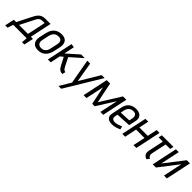

<svg xmlns="http://www.w3.org/2000/svg" viewBox="322 -1929 3555 3555"><g transform="rotate(45 2099.0 -151.5)"><path d="M471 -74 561 -500H419Q374 -500 342 -485Q310 -470 288.5 -446.5Q267 -423 252.5 -398Q238 -373 229 -355L86 -74H25L-14 112H47L84 0H436L426 112H487L527 -74ZM162 -74 310 -367Q319 -384 329.5 -396.5Q340 -409 352.5 -417.5Q365 -426 381.5 -430Q398 -434 418 -434H472L396 -74Z M960 -185 989 -316Q1008 -408 971.5 -460Q935 -512 847 -512Q787 -512 740.5 -489.5Q694 -467 663.5 -423.5Q633 -380 619 -316L590 -185Q579 -132 590 -88Q601 -44 637.5 -17Q674 10 737 10Q829 10 885.5 -44Q942 -98 960 -185ZM913 -318 883 -176Q876 -141 858.5 -114.5Q841 -88 814.5 -74Q788 -60 751 -60Q716 -60 694 -75Q672 -90 664 -116Q656 -142 663 -176L693 -318Q702 -359 720.5 -386.5Q739 -414 767 -428Q795 -442 833 -442Q870 -442 890.5 -427.5Q911 -413 916.5 -385.5Q922 -358 913 -318Z M1309 -132 1226 -297 1457 -501H1361L1128 -294L1171 -499L1100 -512L991 0H1066L1107 -197L1164 -243L1232 -112Q1246 -83 1262.5 -57.5Q1279 -32 1303.5 -16Q1328 0 1364 0H1371L1386 -65H1382Q1370 -65 1357.5 -71.5Q1345 -78 1333.5 -93Q1322 -108 1309 -132Z M1476 209H1549L1978 -500H1900L1665 -108L1599 -500H1523L1610 -14Z M2458 -500 2204 -93 2121 -500H2032L1926 0H2001L2077 -357L2152 0H2217L2441 -357L2365 0H2440L2546 -500Z M2615 -139 2626 -189 2915 -204 2945 -342Q2957 -398 2941 -435Q2925 -472 2888 -491Q2851 -510 2796 -510Q2742 -510 2698.5 -490.5Q2655 -471 2625.5 -433Q2596 -395 2584 -339L2542 -140Q2533 -99 2539.5 -70Q2546 -41 2564.5 -23Q2583 -5 2612 3.5Q2641 12 2678 12Q2719 12 2766 -0.5Q2813 -13 2855 -35L2839 -96Q2799 -78 2761.5 -66Q2724 -54 2690 -54Q2670 -54 2654 -59Q2638 -64 2627.5 -74.5Q2617 -85 2614 -101Q2611 -117 2615 -139ZM2869 -337 2855 -269 2641 -259 2655 -330Q2664 -366 2681 -391Q2698 -416 2725 -429.5Q2752 -443 2789 -444Q2822 -444 2842 -430Q2862 -416 2868.5 -391.5Q2875 -367 2869 -337Z M3299 -308H3080L3120 -500H3045L2939 0H3014L3064 -237H3284L3233 0H3308L3414 -500H3339Z M3584 -138 3646 -430H3764L3779 -500H3476L3461 -430H3572L3509 -133Q3503 -103 3504.5 -79Q3506 -55 3516 -37Q3526 -19 3544.5 -6Q3563 7 3590 15L3628 -39Q3607 -47 3595.5 -60Q3584 -73 3581.5 -92.5Q3579 -112 3584 -138Z M3918 -500H3843L3737 0H3820L4110 -375L4031 0H4106L4212 -500H4129L3838 -124Z"/></g></svg>

Font: Advent Pro Medium
Style: Italic
Weight: 500
Italic angle: -12°
Version: Version 3.000